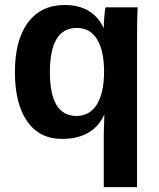

<svg xmlns="http://www.w3.org/2000/svg" viewBox="-20 -559 650 786"><path d="M41 -263.9Q41 -395.2 94.6 -466.9Q148.2 -538.6 244.6 -538.6Q360.2 -538.6 404.8 -443.4Q404.8 -466.3 407.2 -493.4Q409.6 -520.5 412 -528.9H543.4Q541 -475.9 541 -407.2V207.2H404.8V-12L407.2 -88H406Q360.2 9.6 233.7 9.6Q141 9.6 91 -62.7Q41 -134.9 41 -263.9ZM406 -266.3Q406 -350.6 377.7 -397.6Q349.4 -444.6 294 -444.6Q184.3 -444.6 184.3 -263.9Q184.3 -84.3 292.8 -84.3Q347 -84.3 376.5 -131.3Q406 -178.3 406 -266.3Z"/></svg>

Font: Ramabhadra
Style: Regular
Weight: 400
Designer: Purushoth Kumar Guthula
Foundry: Andhrapradesh Society for Knowledge Networks
Version: Version 1.0.5; ttfautohint (vUNKNOWN) -l 7 -r 28 -G 50 -x 13